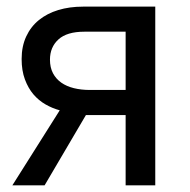

<svg xmlns="http://www.w3.org/2000/svg" viewBox="-20 -556 571 576"><path d="M113.8 0H17.1L159.2 -225.1Q137.2 -231 116.7 -242.7Q96.2 -254.4 80.3 -272.9Q64.5 -291.5 54.7 -317.9Q44.9 -344.2 44.9 -378.9Q44.9 -417 58.6 -446.5Q72.3 -476.1 96.7 -495.8Q121.1 -515.6 154.8 -525.9Q188.5 -536.1 229 -536.1H445.8V0H356.9V-210.9H237.8ZM129.9 -377Q129.9 -353.5 138.9 -336.4Q147.9 -319.3 163.8 -308.1Q179.7 -296.9 201.7 -291.5Q223.6 -286.1 250 -286.1H356.9V-460.9H232.9Q180.7 -460.9 155.3 -437.7Q129.9 -414.6 129.9 -377Z"/></svg>

Font: Droid Sans
Style: Regular
Weight: 400
Foundry: Ascender Corporation
Version: Version 1.00 build 114